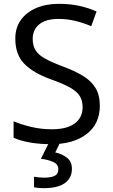

<svg xmlns="http://www.w3.org/2000/svg" viewBox="-20 -744 589 1004"><path d="M502 -191Q502 -96 433 -43Q364 10 247 10Q187 10 136 1Q85 -8 51 -24V-110Q87 -94 140.5 -81Q194 -68 251 -68Q331 -68 371.5 -99Q412 -130 412 -183Q412 -218 397 -242Q382 -266 345.5 -286.5Q309 -307 244 -330Q153 -363 106.5 -411Q60 -459 60 -542Q60 -599 89 -639.5Q118 -680 169.5 -702Q221 -724 288 -724Q347 -724 396 -713Q445 -702 485 -684L457 -607Q420 -623 376.5 -634Q333 -645 286 -645Q219 -645 185 -616.5Q151 -588 151 -541Q151 -505 166 -481Q181 -457 215 -438Q249 -419 307 -397Q370 -374 413.5 -347.5Q457 -321 479.5 -284Q502 -247 502 -191ZM356 139Q356 187 319 213.5Q282 240 208 240Q176 240 158 235V180Q167 182 182 183.5Q197 185 211 185Q247 185 266 175.5Q285 166 285 141Q285 115 258.5 103Q232 91 194 86L237 0H295L269 53Q305 61 330.5 81Q356 101 356 139Z"/></svg>

Font: Noto Sans Tifinagh Azawagh
Style: Regular
Weight: 400
Designer: JamraPatel
Foundry: JamraPatel LLC
Version: Version 2.006; ttfautohint (v1.8.4.7-5d5b)